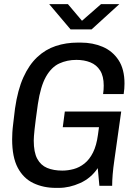

<svg xmlns="http://www.w3.org/2000/svg" viewBox="-20 -903 640 933"><path d="M251 10Q191 10 142.5 -13Q94 -36 66.5 -87.5Q39 -139 39 -226Q39 -241 40 -259Q41 -277 44.5 -305Q48 -333 53 -376Q66 -466 93.5 -527Q121 -588 161 -625.5Q201 -663 251 -679.5Q301 -696 357 -696H373Q431 -696 479 -675.5Q527 -655 556 -611Q585 -567 585 -497Q585 -484 584 -472Q583 -460 581 -446H481Q484 -466 484 -487Q484 -533 466.5 -560.5Q449 -588 419 -600Q389 -612 351 -612Q306 -612 268 -594.5Q230 -577 203.5 -530.5Q177 -484 164 -397Q158 -354 154 -324Q150 -294 148 -274.5Q146 -255 145 -242Q144 -229 144 -220Q144 -163 161 -131.5Q178 -100 209 -87Q240 -74 283 -74Q310 -74 338 -81.5Q366 -89 390.5 -108.5Q415 -128 432 -162Q449 -196 456 -248L461 -285H285L295 -361H569L536 -127Q530 -86 527.5 -55Q525 -24 525 0H463L455 -86Q422 -37 369.5 -13.5Q317 10 266 10ZM323 -760 219 -883H310L392 -786H360L471 -883H560L425 -760Z"/></svg>

Font: Chivo Mono
Style: Italic
Weight: 400
Italic angle: -8.05°
Monospace: yes
Version: Version 1.008